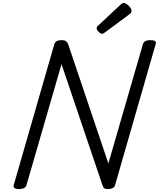

<svg xmlns="http://www.w3.org/2000/svg" viewBox="-20 -1277 1085 1311"><path d="M110 14Q66 14 74 -14L351 -976Q355 -990 368 -996.5Q381 -1003 402 -1003Q420 -1003 429.5 -996.5Q439 -990 445 -976L720 -161L956 -976Q961 -990 973.5 -996.5Q986 -1003 1007 -1003Q1053 -1003 1043 -976L766 -14Q763 0 750 7Q737 14 716 14Q700 14 692.5 9Q685 4 679 -14L400 -839L161 -14Q157 0 144.5 7Q132 14 110 14ZM678 -1046Q667 -1046 653.5 -1059.5Q640 -1073 640 -1083Q640 -1087 641 -1091Q642 -1095 649 -1101L804 -1246Q810 -1251 814 -1254Q818 -1257 824 -1257Q834 -1257 846.5 -1248Q859 -1239 868.5 -1227Q878 -1215 878 -1204Q878 -1197 876 -1192Q874 -1187 863 -1179L697 -1056Q691 -1052 686.5 -1049Q682 -1046 678 -1046Z"/></svg>

Font: Playwrite AU SA
Style: Regular
Weight: 400
Designer: Veronika Burian, José Scaglione
Foundry: TypeTogether
Version: Version 1.002